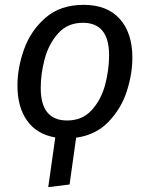

<svg xmlns="http://www.w3.org/2000/svg" viewBox="-20 -559 618 792"><path d="M294 9 267 202 179 213 208 8Q132 -5 92 -61Q52 -117 52 -206Q52 -280 79.5 -356.5Q107 -433 168 -486Q229 -539 325 -539Q422 -539 474 -481Q526 -423 526 -321Q526 -254 503 -182.5Q480 -111 427.5 -56.5Q375 -2 294 9ZM430 -331Q430 -465 322 -465Q259 -465 220 -421.5Q181 -378 164.5 -316.5Q148 -255 148 -196Q148 -62 257 -62Q320 -62 359 -105.5Q398 -149 414 -210.5Q430 -272 430 -331Z"/></svg>

Font: Fira Sans
Style: Italic
Weight: 400
Italic angle: -8°
Designer: bBox Type GmbH & Carrois Corporate GbR & Edenspiekermann AG
Foundry: bBox Type GmbH & Carrois Corporate GbR & Edenspiekermann AG
Version: Version 4.301